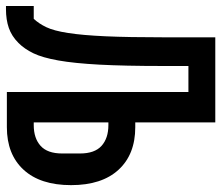

<svg xmlns="http://www.w3.org/2000/svg" viewBox="-72 -669 741 643"><g transform="rotate(90 298.5 -347.5)"><path d="M285 -608H198V-522Q198 -394 193.5 -310Q189 -226 179.5 -172.5Q170 -119 155.5 -89Q141 -59 121 -39Q98 -16 70.5 -6.5Q43 3 8 3H-3V-90H40Q56 -107 68 -132Q80 -157 87.5 -205Q95 -253 98.5 -330Q102 -407 102 -529V-698H387V-430H403Q494 -430 545.5 -374Q597 -318 597 -215Q597 -112 545.5 -56Q494 0 403 0H285ZM396 -90Q440 -90 465.5 -113Q491 -136 491 -185V-245Q491 -294 465.5 -317Q440 -340 396 -340H387V-90Z"/></g></svg>

Font: IBM Plaex Mono Medium
Style: Regular
Weight: 500
Designer: Mike Abbink, Paul van der Laan, Pieter van Rosmalen
Foundry: Bold Monday
Version: Version 2.003